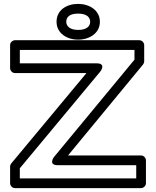

<svg xmlns="http://www.w3.org/2000/svg" viewBox="-20 -943 801 988"><path d="M277 -93H681V-25H82V-77L497 -576C497 -576 528 -617 478 -617H82V-686H672V-636L257 -134C257 -134 227 -93 277 -93ZM330 -143 716 -611C719 -615 722 -621 722 -627V-711C722 -722 712 -736 697 -736H57C46 -736 32 -726 32 -711V-592C32 -581 42 -567 57 -567H425L38 -102C35 -98 32 -92 32 -86V0C32 11 42 25 57 25H706C717 25 731 15 731 0V-118C731 -129 721 -143 706 -143ZM382 -789C339 -789 321 -809 321 -831C321 -855 338 -873 382 -873C426 -873 444 -854 444 -831C444 -808 426 -789 382 -789ZM382 -739C440 -739 494 -772 494 -831C494 -890 440 -923 382 -923C324 -923 271 -892 271 -831C271 -772 324 -739 382 -739Z"/></svg>

Font: Asimov
Style: XWidOu
Weight: 500
Designer: Google
Version: Version 2.000980; 2014